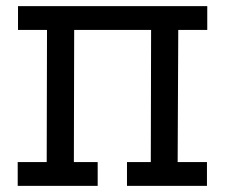

<svg xmlns="http://www.w3.org/2000/svg" viewBox="-20 -609 737 629"><path d="M39 -589H659V-511H564L562 -78H658V0H396V-78H474L475 -511H223L222 -78H300V0H38V-78H133L134 -511H39Z"/></svg>

Font: Podkova Medium
Style: Regular
Weight: 500
Designer: Ilya Yudin
Foundry: Cyreal (www.cyreal.org)
Version: Version 2.103